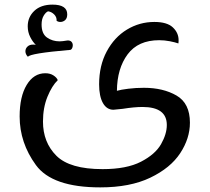

<svg xmlns="http://www.w3.org/2000/svg" viewBox="-20 -575 907 831"><path d="M802 -44Q802 24 760 88Q718 152 630.5 194Q543 236 414 236Q206 236 135.5 139.5Q65 43 65 -71Q65 -157 95.5 -207.5Q126 -258 176 -258Q197 -258 211.5 -248.5Q226 -239 230 -228Q205 -204 185.5 -156.5Q166 -109 166 -49Q166 41 224 99Q282 157 424 157Q528 157 590 125Q652 93 677 49Q702 5 702 -34Q702 -112 597 -112Q561 -112 511 -104Q477 -100 471 -100Q442 -100 425.5 -129Q409 -158 409 -210Q409 -291 442 -352.5Q475 -414 529.5 -447Q584 -480 648 -480Q703 -480 728 -456.5Q753 -433 753 -401Q753 -391 752 -387Q738 -392 715 -396.5Q692 -401 669 -401Q578 -401 532.5 -340Q487 -279 486 -182Q503 -187 535.5 -191Q568 -195 603 -195Q686 -195 744 -161.5Q802 -128 802 -44ZM90 -353Q90 -365 99 -373.5Q108 -382 123 -382Q131 -382 135 -381Q122 -393 111 -414.5Q100 -436 100 -461Q100 -501 128.5 -528Q157 -555 207 -555Q271 -555 271 -513Q271 -496 262 -488Q253 -480 241 -480Q232 -480 225 -485Q226 -501 214.5 -512.5Q203 -524 188 -526Q178 -522 169 -507Q160 -492 160 -469Q160 -429 183.5 -412.5Q207 -396 238 -396Q249 -396 273 -400Q284 -400 289.5 -394Q295 -388 295 -379Q295 -371 291.5 -365Q288 -359 283 -359Q108 -344 101 -329Q90 -340 90 -353Z"/></svg>

Font: El Messiri Medium
Style: Regular
Weight: 500
Designer: Mohamed Gaber
Foundry: Kief Type Foundry
Version: Version 2.007